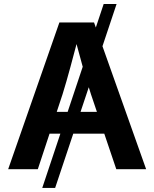

<svg xmlns="http://www.w3.org/2000/svg" viewBox="-20 -839 765 952"><path d="M558.1 -819.3 253.4 92.8H189.5L494.1 -819.3ZM20.5 0 274.4 -727.5H446.3L704.6 0H556.6L430.7 -372.6Q411.1 -433.6 390.1 -508.1Q369.1 -582.5 344.2 -676.8H374.5Q349.6 -582 329.3 -507.3Q309.1 -432.6 290.5 -372.6L167.5 0ZM171.4 -176.3V-284.2H553.7V-176.3Z"/></svg>

Font: V-Inter
Style: SemiBold-600
Weight: 600
Designer: Rasmus Andersson
Foundry: rsms
Version: Version 4.000;git-4146feb